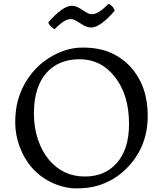

<svg xmlns="http://www.w3.org/2000/svg" viewBox="-20 -991 873 1028"><path d="M247.1 -683.6Q333 -736.3 421.6 -736.3Q510.3 -736.3 573 -708.5Q635.7 -680.7 679.7 -631.8Q771 -530.3 771 -371.6Q771 -206.5 662.1 -93.8Q593.8 -22.9 500 3.9Q453.1 17.6 389.6 17.6Q326.2 17.6 263.2 -10.7Q200.2 -39.1 155.5 -88.1Q110.8 -137.2 86.2 -203.1Q61.5 -269 61.5 -334.5Q61.5 -399.9 75 -450.2Q88.4 -500.5 113 -543.9Q137.7 -587.4 171.6 -623Q205.6 -658.7 247.1 -683.6ZM161.6 -382.8Q161.6 -308.6 182.9 -244.9Q204.1 -181.2 241.2 -136.7Q316.9 -45.9 434.1 -45.9Q541 -45.9 604.5 -117.2Q670.9 -191.9 670.9 -326.7Q670.9 -485.4 592.8 -582Q519.5 -673.8 406.2 -673.8Q292 -673.8 227.1 -599.1Q161.6 -523.4 161.6 -382.8ZM473.1 -915Q507.3 -915 561 -970.7Q580.1 -960.4 586.9 -949.2Q593.8 -938 594.2 -933.6Q516.6 -843.8 468.8 -843.8Q445.8 -843.8 421.4 -859.1Q397 -874.5 384.5 -881.6Q372.1 -888.7 358.4 -888.7Q335.9 -888.7 311 -869.1Q286.1 -849.6 272.5 -835Q254.9 -842.8 242.7 -861.8Q239.3 -867.2 238.8 -871.6Q316.4 -960 363.8 -960Q386.7 -960 410.2 -944.6Q433.6 -929.2 446.3 -922.1Q459 -915 473.1 -915Z"/></svg>

Font: Trykker
Style: Regular
Weight: 400
Designer: Magnus Gaarde
Foundry: Magnus Gaarde
Version: Version 1.001